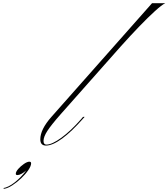

<svg xmlns="http://www.w3.org/2000/svg" viewBox="-319 -894 1045 1191"><path d="M-34 9Q-69 9 -69 -30Q-69 -91 0 -169L624 -874H706Q685 -864 642.5 -825.5Q600 -787 545 -730Q490 -673 430 -606L57 -185Q-2 -118 -25.5 -81.5Q-49 -45 -49 -20Q-49 3 -31 3Q3 3 61.5 -39.5Q120 -82 185 -156L196 -169H206L197 -159Q126 -78 66.5 -34.5Q7 9 -34 9ZM-126 119Q-126 136 -143.5 161.5Q-161 187 -187.5 212Q-214 237 -242.5 255.5Q-271 274 -293 277L-299 273Q-267 268 -227.5 237Q-188 206 -156 163Q-171 176 -185.5 184Q-200 192 -211 192Q-221 192 -221 184Q-221 171 -205.5 153.5Q-190 136 -170 122.5Q-150 109 -137 109Q-126 109 -126 119Z"/></svg>

Font: Ballet
Style: Regular
Weight: 400
Designer: Maximiliano R. Sproviero
Foundry: Omnibus-Type
Version: Version 1.100